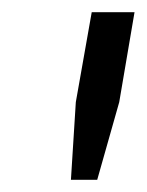

<svg xmlns="http://www.w3.org/2000/svg" viewBox="-20 -706 240 314"><path d="M96 -412 104 -539 130 -686H200L175 -539L139 -412Z"/></svg>

Font: Archivo SemiCondensed Light
Style: Italic
Weight: 300
Width: 4
Italic angle: -10°
Designer: Hector Gatti
Foundry: Omnibus-Type
Version: Version 2.001